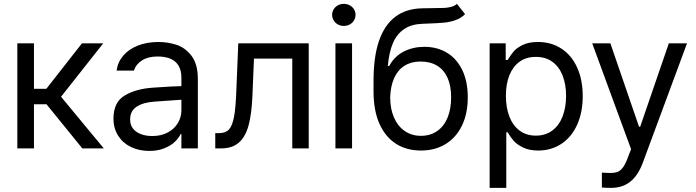

<svg xmlns="http://www.w3.org/2000/svg" viewBox="-20 -749 3513 969"><path d="M67.4 -530.3H151.4V-300.8H213.9L393.6 -530.3H501L288.1 -260.7L503.9 0H395.5L214.8 -222.7H151.4V0H67.4Z M817.4 -240.2 761.7 -236.3Q702.1 -232.4 669.4 -210.4Q636.7 -188.5 636.7 -146.5Q636.7 -119.1 650.9 -100.6Q665 -82 690.4 -72.3Q715.8 -62.5 748 -62.5Q793.9 -62.5 827.1 -80.6Q860.4 -98.6 877.9 -128.4Q895.5 -158.2 895.5 -192.4V-357.4Q895.5 -391.6 882.3 -415.5Q869.1 -439.5 842.3 -451.7Q815.4 -463.9 775.4 -463.9Q727.5 -463.9 696.8 -444.3Q666 -424.8 656.2 -392.6H568.4Q574.2 -435.5 602.1 -468.3Q629.9 -501 675.8 -519Q721.7 -537.1 779.3 -537.1Q825.2 -537.1 869.1 -523.4Q913.1 -509.8 945.8 -468.3Q978.5 -426.8 978.5 -349.6V0H895.5V-72.3H891.6Q881.8 -51.8 861.8 -32.7Q841.8 -13.7 809.1 -0.5Q776.4 12.7 733.4 12.7Q682.6 12.7 641.6 -6.8Q600.6 -26.4 576.7 -63.5Q552.7 -100.6 552.7 -150.4Q552.7 -233.4 609.4 -267.1Q666 -300.8 752 -306.6Q761.7 -307.6 845.7 -312.5L901.4 -314.5L902.3 -246.1Q893.6 -246.1 817.4 -240.2Z M1066.4 -77.1H1085Q1118.2 -77.1 1135.3 -95.2Q1152.3 -113.3 1161.1 -159.2Q1169.9 -205.1 1172.9 -295.9L1182.6 -530.3H1538.1V0H1455.1V-453.1H1261.7L1253.9 -264.6Q1250 -172.9 1234.4 -115.7Q1218.8 -58.6 1185.5 -29.3Q1152.3 0 1094.7 0H1066.4Z M1672.9 -530.3H1756.8V0H1672.9ZM1656.2 -673.8Q1656.2 -689.5 1664.1 -702.1Q1671.9 -714.8 1685.5 -722.2Q1699.2 -729.5 1714.8 -729.5Q1731.4 -729.5 1745.1 -722.2Q1758.8 -714.8 1766.6 -702.1Q1774.4 -689.5 1774.4 -673.8Q1774.4 -659.2 1766.6 -646Q1758.8 -632.8 1745.1 -625.5Q1731.4 -618.2 1714.8 -618.2Q1699.2 -618.2 1685.5 -625.5Q1671.9 -632.8 1664.1 -646Q1656.2 -659.2 1656.2 -673.8Z M2136.7 -629.9Q2130.9 -629.9 2124.5 -629.4Q2118.2 -628.9 2111.3 -628.9Q2056.6 -627 2020 -602.5Q1983.4 -578.1 1963.4 -532.2Q1943.4 -486.3 1937.5 -416H1944.3Q1970.7 -464.8 2017.6 -488.8Q2064.5 -512.7 2122.1 -512.7Q2185.5 -512.7 2234.9 -483.4Q2284.2 -454.1 2312.5 -396.5Q2340.8 -338.9 2340.8 -257.8Q2340.8 -175.8 2311.5 -115.2Q2282.2 -54.7 2229 -22Q2175.8 10.7 2104.5 10.7Q2032.2 10.7 1978.5 -23.4Q1924.8 -57.6 1895 -124.5Q1865.2 -191.4 1865.2 -287.1V-342.8Q1865.2 -461.9 1892.6 -542Q1919.9 -622.1 1974.1 -663.6Q2028.3 -705.1 2109.4 -707Q2129.9 -708 2167 -708Q2204.1 -708 2222.2 -709Q2240.2 -710 2257.3 -714.4Q2274.4 -718.8 2286.1 -729.5L2327.1 -677.7Q2306.6 -657.2 2279.3 -647.5Q2252 -637.7 2221.7 -634.8Q2191.4 -631.8 2136.7 -629.9ZM2256.8 -257.8Q2256.8 -315.4 2238.8 -356Q2220.7 -396.5 2186 -417.5Q2151.4 -438.5 2102.5 -438.5Q2055.7 -438.5 2022 -417.5Q1988.3 -396.5 1969.7 -356Q1951.2 -315.4 1949.2 -257.8Q1949.2 -200.2 1968.3 -156.2Q1987.3 -112.3 2022.5 -87.9Q2057.6 -63.5 2104.5 -63.5Q2151.4 -63.5 2186 -87.4Q2220.7 -111.3 2238.8 -155.3Q2256.8 -199.2 2256.8 -257.8Z M2451.2 -530.3H2532.2V-446.3H2542Q2557.6 -471.7 2572.3 -489.3Q2586.9 -506.8 2617.7 -522Q2648.4 -537.1 2695.3 -537.1Q2761.7 -537.1 2813 -503.9Q2864.3 -470.7 2892.6 -408.7Q2920.9 -346.7 2920.9 -263.7Q2920.9 -181.6 2892.6 -119.1Q2864.3 -56.6 2813 -22.9Q2761.7 10.7 2696.3 10.7Q2650.4 10.7 2619.1 -4.9Q2587.9 -20.5 2572.3 -38.6Q2556.6 -56.6 2542 -81.1H2535.2V199.2H2451.2ZM2684.6 -64.5Q2733.4 -64.5 2768.1 -90.8Q2802.7 -117.2 2819.8 -162.6Q2836.9 -208 2836.9 -265.6Q2836.9 -322.3 2819.8 -366.7Q2802.7 -411.1 2768.6 -436.5Q2734.4 -461.9 2684.6 -461.9Q2635.7 -461.9 2602.1 -437.5Q2568.4 -413.1 2550.8 -369.1Q2533.2 -325.2 2533.2 -265.6Q2533.2 -206.1 2550.8 -160.6Q2568.4 -115.2 2602.5 -89.8Q2636.7 -64.5 2684.6 -64.5Z M3017.6 197.3V122.1L3033.2 123Q3041 124 3058.6 124Q3080.1 124 3094.2 119.6Q3108.4 115.2 3122.6 97.7Q3136.7 80.1 3149.4 43.9L3165 3.9L2968.8 -530.3H3060.5L3205.1 -109.4H3210.9L3355.5 -530.3H3447.3L3222.7 76.2Q3199.2 137.7 3160.2 168.5Q3121.1 199.2 3064.5 199.2Q3039.1 199.2 3017.6 197.3Z"/></svg>

Font: WEMIX Pretendard Variable
Style: Regular
Weight: 400
Designer: Base glyphs from Inter by Rasmus Andersson; Hangeul glyphs from Noto Sans CJK(Source Han Sans) by Jang Soo-young and Kan
Foundry: Kil Hyung-jin
Version: Version 1.000;Glyphs 3.2 (3208)